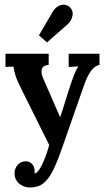

<svg xmlns="http://www.w3.org/2000/svg" viewBox="-20 -608 454 831"><path d="M111.1 203.5Q82.5 203.5 62.7 186.5Q42.9 169.4 42.9 141.9Q42.9 121.4 56.1 106Q69.3 90.6 90.2 90.2Q106.3 89.5 118.1 101Q129.8 112.6 129.8 132.7Q129.8 135.3 129.8 137.5Q129.8 139.7 129.1 142.6Q130.5 142.6 132.7 141.9Q146.3 137.5 162.8 103Q171.3 85.4 179.1 64Q187 42.5 192.9 19.4L74.4 -218.6Q53.2 -260.4 46.9 -281.6Q40.7 -302.9 38.1 -319.8L3.7 -318.3V-375.5H190.7V-327.5Q163.2 -324.2 160.4 -306.2Q157.7 -288.2 166.9 -268.8L240.2 -100.5Q247.5 -119.9 259.8 -160.8Q272.1 -201.7 288.2 -250.1Q293 -264 301.4 -286Q309.9 -308 319.8 -320.5L277.2 -318.3V-375.5H410.7V-327.5Q387.6 -321.6 372 -298.5Q356.4 -275.4 344.7 -241.7L250.8 26.4Q229.9 87.6 210.9 126.9Q191.8 166.1 168.5 184.8Q145.2 203.5 111.1 203.5ZM183.4 -424.3 148.5 -455.1 210.1 -560.3Q218.2 -572.8 230.1 -580.1Q242 -587.5 255.4 -587.6Q268.8 -587.8 280.9 -578.3Q298.1 -562.2 293.7 -540Q289.3 -517.8 273.9 -503.9Z"/></svg>

Font: Parastoo
Style: Regular
Weight: 400
Foundry: Saber Rastikerdar (saber.rastikerdar@gmail.com)
Version: Version 3.000